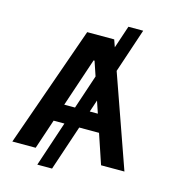

<svg xmlns="http://www.w3.org/2000/svg" viewBox="-130 -923 984 1117"><g transform="rotate(15 362.0 -364.0)"><path d="M288.4 92.3H199.6L290.1 -179.3H225.1L165.1 0H24.5L280.5 -727.3H443.2L458.5 -683.6L503.9 -819.6H593L504.3 -554L699.6 0H558.9L498.6 -179.3H379.3ZM325.6 -285.2 394.2 -490.8 364.7 -578.1H359L260.7 -285.2ZM463.1 -285.2 438.6 -357.6 414.4 -285.2Z"/></g></svg>

Font: Linik Sans SemiBold
Style: Regular
Weight: 600
Designer: Fonts by Rasmus Andersson / Changes by Cristiano Sobral with parts from Marc Monis
Foundry: rsms
Version: Version 3.020; ttfautohint (v1.6)